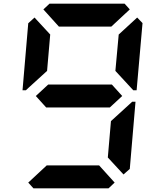

<svg xmlns="http://www.w3.org/2000/svg" viewBox="-20 -1020 856 1040"><path d="M134 -544 120 -531H102L133 -894L167 -925L252 -833L235 -636ZM586 -562 642 -500 575 -438H230L174 -500L241 -562ZM215 -969 248 -1000H655L683 -969L583 -876H299ZM601 -31 568 0H161L133 -31L233 -124H517ZM723 -925 752 -895 720 -531H702L690 -544L605 -636L623 -833ZM682 -456 696 -469H714L683 -105L649 -75L564 -167L581 -364Z"/></svg>

Font: DSEG7 Classic Mini
Style: Bold Italic
Weight: 700
Italic angle: -5°
Designer: Keshikan(Twitter:@keshinomi_88pro)
Version: Version 0.46